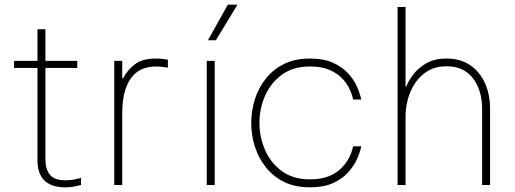

<svg xmlns="http://www.w3.org/2000/svg" viewBox="-20 -790 2198 820"><path d="M259 10Q140 10 140 -106V-500H40V-530H140V-665H174V-530H310V-500H174V-106Q174 -69 192.5 -44.5Q211 -20 260 -20Q283 -20 304.5 -25Q326 -30 326 -30V0Q326 0 305 5Q284 10 259 10Z M468 0V-530H502V-456H506Q523 -490 555.5 -515Q588 -540 644 -540Q665 -540 681 -537.5Q697 -535 697 -535V-501Q697 -501 680.5 -503.5Q664 -506 645 -506Q620 -506 595 -498Q570 -490 549 -468Q528 -446 515 -406Q502 -366 502 -302V0Z M902 -618H868L953 -770H994ZM863 0V-530H897V0Z M1303 10Q1240 10 1193.5 -13Q1147 -36 1115.5 -75.5Q1084 -115 1068.5 -164Q1053 -213 1053 -265Q1053 -317 1068.5 -366Q1084 -415 1115.5 -454.5Q1147 -494 1193.5 -517Q1240 -540 1303 -540Q1362 -540 1401 -522.5Q1440 -505 1464.5 -479Q1489 -453 1501.5 -426.5Q1514 -400 1518.5 -382.5Q1523 -365 1523 -365H1488Q1488 -365 1484.5 -379Q1481 -393 1470.5 -414.5Q1460 -436 1439.5 -457Q1419 -478 1386 -492Q1353 -506 1304 -506Q1232 -506 1184 -471Q1136 -436 1112 -381Q1088 -326 1088 -265Q1088 -205 1112 -149.5Q1136 -94 1184 -59Q1232 -24 1304 -24Q1353 -24 1386 -38Q1419 -52 1439.5 -73.5Q1460 -95 1470.5 -116Q1481 -137 1484.5 -151Q1488 -165 1488 -165H1523Q1523 -165 1518.5 -147.5Q1514 -130 1501.5 -104Q1489 -78 1464.5 -51.5Q1440 -25 1401 -7.5Q1362 10 1303 10Z M1678 0V-760H1712V-420H1715Q1723 -442 1743.5 -470Q1764 -498 1799.5 -519Q1835 -540 1887 -540Q1946 -540 1987.5 -512Q2029 -484 2051 -435.5Q2073 -387 2073 -325V0H2039V-325Q2039 -404 2000 -455.5Q1961 -507 1887 -507Q1841 -507 1808 -487.5Q1775 -468 1753.5 -436Q1732 -404 1722 -366.5Q1712 -329 1712 -292V0Z"/></svg>

Font: Be Vietnam Pro Thin
Style: Regular
Weight: 100
Designer: Lam Bao, Tony Le, Vietanh Nguyen
Foundry: Yellow Type Foundry
Version: Version 1.002; ttfautohint (v1.8.3)